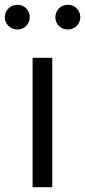

<svg xmlns="http://www.w3.org/2000/svg" viewBox="-42 -781 355 801"><path d="M94 0H176V-540H94ZM31 -658C60 -658 82 -681 82 -709C82 -738 60 -761 31 -761C1 -761 -22 -738 -22 -709C-22 -681 1 -658 31 -658ZM241 -658C271 -658 293 -681 293 -709C293 -738 271 -761 241 -761C211 -761 189 -738 189 -709C189 -681 211 -658 241 -658Z"/></svg>

Font: Noto Sans CJK SC DemiLight
Style: Regular
Weight: 350
Designer: Ryoko NISHIZUKA 西塚涼子 (kana, bopomofo & ideographs); Paul D. Hunt (Latin, Greek & Cyrillic); Sandoll Communications 산돌커뮤니
Foundry: Adobe
Version: Version 2.004;hotconv 1.0.118;makeotfexe 2.5.65603